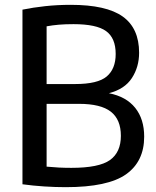

<svg xmlns="http://www.w3.org/2000/svg" viewBox="-20 -768 648 795"><path d="M252 7Q209.5 7 163 4Q116.5 1 73 -5V-728Q116.5 -737 167.2 -742.5Q218 -748 272.5 -748Q420.5 -748 488.2 -699.5Q556 -651 556 -549.5Q556 -491 526.2 -445Q496.5 -399 431 -382Q502.5 -368 539.8 -321.5Q577 -275 577 -202Q577 -99.5 501.8 -46.2Q426.5 7 252 7ZM284.5 -668Q251 -668 224.2 -665.8Q197.5 -663.5 173 -659V-420H291Q385 -420 422 -451.5Q459 -483 459 -544.5Q459 -610.5 419.2 -639.2Q379.5 -668 284.5 -668ZM275.5 -73Q390 -73 435.2 -105.2Q480.5 -137.5 480.5 -205.5Q480.5 -273 439 -305.5Q397.5 -338 307 -338H173V-78Q199 -75.5 224 -74.2Q249 -73 275.5 -73Z"/></svg>

Font: Encode Sans SmCnd Md
Style: Regular
Weight: 500
Width: 4
Designer: Multiple Designers
Foundry: Impallari Type
Version: Version 3.002; ttfautohint (v1.8.3) -l 8 -r 50 -G 200 -x 14 